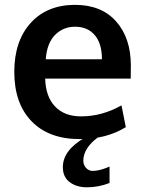

<svg xmlns="http://www.w3.org/2000/svg" viewBox="-20 -570 605 801"><path d="M343.3 211.4Q299.3 211.4 270.8 189.9Q242.2 168.5 242.2 127.4Q242.2 56.2 335.4 3.4H388.2Q327.6 48.3 327.6 100.6Q327.6 117.2 338.6 130.1Q349.6 143.1 367.7 143.1Q374.5 143.1 382.6 141.8Q390.6 140.6 397.2 138.9Q403.8 137.2 411.1 134.8Q418.5 132.3 422.9 130.6Q427.2 128.9 431.9 127Q436.5 125 437 125V193.4Q390.6 211.4 343.3 211.4ZM313 10.3Q183.6 10.3 111.6 -64.2Q39.6 -138.7 39.6 -270Q39.6 -397.9 107.4 -473.6Q175.3 -549.3 292.5 -549.8Q403.3 -549.8 464.6 -480.5Q525.9 -411.1 525.9 -296.4Q525.9 -288.1 525.6 -269.5Q525.4 -251 525.4 -242.2H168.5Q170.4 -167 209.7 -125.7Q249 -84.5 317.9 -84.5Q405.8 -84.5 486.8 -130.4L504.9 -39.6Q424.3 10.3 313 10.3ZM170.9 -322.8H405.3Q405.3 -388.2 375.5 -423.3Q345.7 -458.5 293 -458.5Q243.7 -458.5 209.7 -424.3Q175.8 -390.1 170.9 -322.8Z"/></svg>

Font: Oxygen
Style: Bold
Weight: 700
Designer: vernon adams
Foundry: Vernon Adams
Version: Version 0.2.3 webfont; ttfautohint (v0.93.3-1d66) -l 8 -r 50